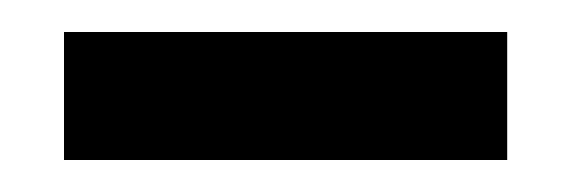

<svg xmlns="http://www.w3.org/2000/svg" viewBox="-20 -720 357 120"><path d="M20 -620V-700H297V-620Z"/></svg>

Font: Bricolage Grotesque 24pt Medium
Style: Regular
Weight: 500
Designer: Mathieu Triay
Foundry: Atelier Triay
Version: Version 1.001;gftools[0.9.33.dev8+g029e19f]